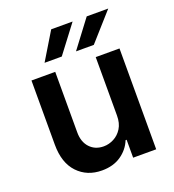

<svg xmlns="http://www.w3.org/2000/svg" viewBox="-138 -863 884 976"><g transform="rotate(-20 304.0 -374.5)"><path d="M413.7 -229.4V-545.5H542.3V0H417.6V-96.9H411.9Q393.5 -51.1 351.4 -22Q309.3 7.1 247.9 7.1Q167.6 7.1 116.8 -46.3Q66.1 -99.8 66.1 -198.2V-545.5H194.6V-218Q194.6 -166.2 223 -135.7Q251.4 -105.1 297.6 -105.1Q326 -105.1 352.6 -119Q379.3 -132.8 396.5 -160.3Q413.7 -187.9 413.7 -229.4ZM329.5 -607.2 441.4 -755.7H557.9L425.8 -607.2ZM159.4 -607.2 249.3 -755.7H365.1L252.5 -607.2Z"/></g></svg>

Font: Inter UI Semi Bold
Style: Regular
Weight: 600
Designer: Rasmus Andersson
Foundry: rsms
Version: 3.2;8d6f07862